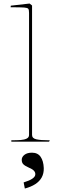

<svg xmlns="http://www.w3.org/2000/svg" viewBox="-20 -800 336 1084"><path d="M144 -38V-727Q144 -745 139.5 -750.5Q135 -756 116.5 -757.5Q98 -759 40 -759L41 -768L147 -780L161 -769V-38Q161 -19 185 -13.5Q209 -8 255 -8H261L257 0H44V-8Q77 -8 97 -9.5Q117 -11 130.5 -17.5Q144 -24 144 -38ZM179 187.5Q183.2 162.9 145 147.4Q121 136.8 111.9 127.6Q102.7 118.5 102.7 102.2Q102.7 86 118.1 74Q133.4 62 160.8 62Q193.1 62 209.3 85.3Q225.5 108.6 227.1 148.8Q227.9 179.1 215.5 201.7Q203.1 224.2 179 239.7Q155 255.2 120.2 264.4L113.5 229.9Q145.9 220 161.6 209.4Q177.4 198.8 179 187.5Z"/></svg>

Font: TMT Limkin
Style: Regular
Weight: 400
Designer: Gabriel Drozdov
Version: Version 1.000;Glyphs 3.1.2 (3151)